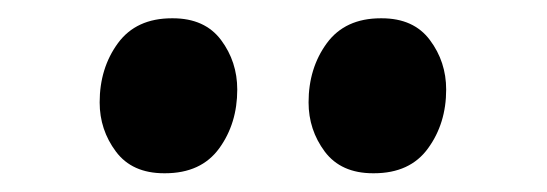

<svg xmlns="http://www.w3.org/2000/svg" viewBox="-20 -827 598 210"><path d="M159.5 -637.5Q124.5 -637.5 106.8 -661.2Q89 -685 89 -715Q89 -752.5 109 -779.8Q129 -807 168 -807H169Q204 -807 221.8 -783.2Q239.5 -759.5 239.5 -729Q239.5 -692 219.8 -664.8Q200 -637.5 160.5 -637.5ZM388 -637.5Q353 -637.5 335.2 -661.2Q317.5 -685 317.5 -715Q317.5 -752.5 337.5 -779.8Q357.5 -807 396.5 -807H397.5Q432.5 -807 450.2 -783.2Q468 -759.5 468 -729Q468 -692 448.2 -664.8Q428.5 -637.5 389 -637.5Z"/></svg>

Font: Merriweather 28pt ExtraBold
Style: Regular
Weight: 800
Version: Version 2.100